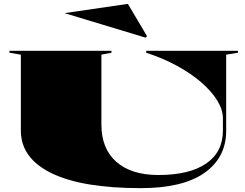

<svg xmlns="http://www.w3.org/2000/svg" viewBox="-20 -971 1270 994"><path d="M709 3Q405 3 246.5 -74.5Q88 -152 88 -295V-688L29 -698V-708H557V-698L505 -688V-326Q505 -201 582.5 -133Q660 -65 800 -65Q961 -65 1047.5 -124.5Q1134 -184 1134 -295V-358Q1134 -403 1104.5 -451Q1075 -499 1021 -545.5Q967 -592 895 -631Q823 -670 737 -698V-708H1212V-698L1151 -688V-295Q1151 -155 1038.5 -76Q926 3 709 3ZM734 -776 314 -903 642 -951 741 -784Z"/></svg>

Font: Kalnia Expanded SemiBold
Style: Regular
Weight: 600
Width: 7
Designer: Frida Medrano
Foundry: Frida Medrano
Version: Version 1.105